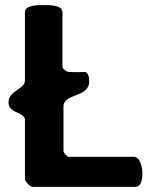

<svg xmlns="http://www.w3.org/2000/svg" viewBox="-20 -727 597 747"><path d="M13 -330C13 -283 77 -293 77 -260V-27C77 -26 84 -17 87 -13C91 -8 100 0 107 0H507C532 0 534 -37 534 -53C534 -71 527 -117 500 -117H247C240 -117 227 -133 227 -140V-313C227 -365 327 -346 327 -410C327 -424 326 -438 313 -447C303 -446 257 -446 247 -447C240 -447 223 -459 223 -467V-680C223 -710 162 -707 150 -707C138 -707 77 -710 77 -680V-413C77 -381 13 -373 13 -330Z"/></svg>

Font: Asimov Print
Style: C
Weight: 500
Designer: Google
Version: Version 2.000980: 2014